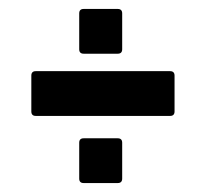

<svg xmlns="http://www.w3.org/2000/svg" viewBox="-20 -558 464 429"><path d="M50 -309V-389Q50 -399 60 -399H360Q370 -399 370 -389V-309Q370 -299 360 -299H60Q50 -299 50 -309ZM157 -448V-528Q157 -538 167 -538H243Q253 -538 253 -528V-448Q253 -438 243 -438H167Q157 -438 157 -448ZM157 -159V-239Q157 -249 167 -249H243Q253 -249 253 -239V-159Q253 -149 243 -149H167Q157 -149 157 -159Z"/></svg>

Font: Kanalisirung
Style: Regular
Weight: 500
Designer: Peter Wiegel
Foundry: Peter Wiegel
Version: 1.000